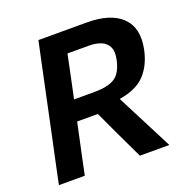

<svg xmlns="http://www.w3.org/2000/svg" viewBox="-127 -834 938 955"><g transform="rotate(-20 342.0 -356.5)"><path d="M25 0Q37 -58.5 48.5 -112.2Q60 -166 74.5 -233.5L125 -473Q140 -543 151.5 -598.2Q163 -653.5 176 -713H431Q559 -713 617.8 -654.2Q676.5 -595.5 653.5 -487Q637 -409.5 592 -361.8Q547 -314 456 -299.5L503.5 -206.5Q520.5 -173.5 539.8 -136Q559 -98.5 577.2 -63Q595.5 -27.5 609.5 0H453.5Q433 -43 414.5 -82.2Q396 -121.5 377.5 -160.5L328 -266.5H218.5L211.5 -233.5Q197 -166 185.5 -112.2Q174 -58.5 162 0ZM405.5 -601H289Q282 -566.5 274.5 -530.8Q267 -495 258.5 -454.5L241.5 -375H349.5Q420 -375 456.8 -397.8Q493.5 -420.5 508 -487.5Q517.5 -532.5 503.5 -557.2Q489.5 -582 462.5 -591.5Q435.5 -601 405.5 -601Z"/></g></svg>

Font: Commissioner SemiBold
Style: Italic
Weight: 600
Italic angle: -12°
Designer: Kostas Bartsokas
Foundry: Kostas Bartsokas
Version: Version 1.000; ttfautohint (v1.8.3)